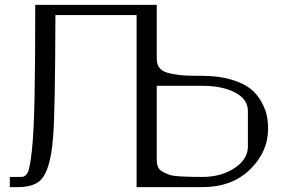

<svg xmlns="http://www.w3.org/2000/svg" viewBox="-20 -770 1206 790"><path d="M125 -750H625Q625 -750 625 -528.3Q625 -502.9 638.2 -488.3Q651.4 -473.6 682.1 -467.3Q712.9 -460.9 737.8 -459.5Q762.7 -458 812.5 -458Q880.9 -458 932.1 -442.4Q983.4 -426.8 1011.2 -404.3Q1039.1 -381.8 1056.2 -350.1Q1073.2 -318.4 1078.1 -293Q1083 -267.6 1083 -239.3Q1083 -145.5 1008.8 -72.8Q934.6 0 812.5 0H625H542V-708H208Q207 -298.8 198.2 -203.1Q187.5 -65.4 144.5 -26.4Q114.3 0 51.8 0H20.5V-42H67.4Q85 -42 94.2 -60.5Q103.5 -79.1 111.3 -151.9Q119.1 -224.6 122.1 -364.3Q125 -503.9 125 -750ZM625 -417V-110.4Q625 -93.8 630.9 -81.5Q636.7 -69.3 651.4 -62Q666 -54.7 679.2 -50.3Q692.4 -45.9 718.8 -44.4Q745.1 -43 761.7 -42.5Q778.3 -42 812.5 -42Q890.6 -42 945.3 -78.6Q1000 -115.2 1000 -167V-312.5Q1000 -362.3 946.8 -389.6Q893.6 -417 812.5 -417Z"/></svg>

Font: okolaks
Style: Regular
Weight: 500
Version: Version 000.6.0